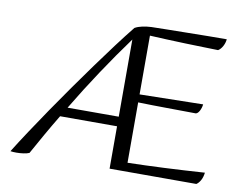

<svg xmlns="http://www.w3.org/2000/svg" viewBox="-79 -829 1199 946"><g transform="rotate(10 521.0 -356.0)"><path d="M524 -639Q458 -549 393 -451Q328 -353 268 -253H524ZM606 -37Q694 -39 789 -43.5Q884 -48 990 -55Q987 -31 978 -15.5Q969 0 958 7H524V-205H239Q207 -152 178 -101Q149 -50 122 -1Q111 4 93 6.5Q75 9 58 9Q49 9 41.5 8.5Q34 8 28 7Q59 -43 98 -102Q137 -161 180 -224Q223 -287 268.5 -351.5Q314 -416 358.5 -477.5Q403 -539 445 -595Q487 -651 524 -697Q540 -706 561.5 -710.5Q583 -715 606 -716Q635 -717 683.5 -717.5Q732 -718 786.5 -719Q841 -720 893.5 -720.5Q946 -721 982 -721Q980 -702 971 -685.5Q962 -669 949 -661Q914 -662 871 -663Q828 -664 782 -665.5Q736 -667 690.5 -669Q645 -671 606 -673V-379L923 -385Q921 -367 913 -352Q905 -337 895 -335Q822 -336 750 -336.5Q678 -337 606 -339Z"/></g></svg>

Font: Gotu
Style: Regular
Weight: 400
Designer: Sarang Kulkarni & Kailash Malviya
Foundry: Ek Type
Version: Version 2.320;hotconv 1.0.109;makeotfexe 2.5.65596; ttfautoh